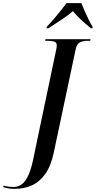

<svg xmlns="http://www.w3.org/2000/svg" viewBox="-162 -964 611 1224"><path d="M-69 240Q-92 240 -109 237Q-126 234 -142 229L-138 219Q-124 224 -107.5 226Q-91 228 -76 228Q-46 228 -22 210Q2 192 21.5 147Q41 102 56 21L197 -651Q198 -657 199 -663Q200 -669 200 -674Q200 -693 184.5 -698.5Q169 -704 143 -704H126L128 -714H415L413 -704H398Q369 -704 348 -694Q327 -684 320 -648L181 8Q163 94 127 144.5Q91 195 41.5 217.5Q-8 240 -69 240ZM135 -792Q166 -824 201 -866.5Q236 -909 262 -944H357Q365 -923 377.5 -894Q390 -865 404 -837Q418 -809 429 -792L427 -784H417Q380 -814 351.5 -841Q323 -868 303 -893Q274 -868 231 -839Q188 -810 147 -784H134Z"/></svg>

Font: Noto Serif Display Condensed SemiBold
Style: Italic
Weight: 600
Width: 3
Italic angle: -12°
Designer: Monotype Design Team
Foundry: Monotype Imaging Inc.
Version: Version 2.009